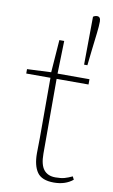

<svg xmlns="http://www.w3.org/2000/svg" viewBox="-87 -800 506 859"><g transform="rotate(10 166.0 -370.5)"><path d="M221 13Q166 13 145 -17Q124 -47 124 -103Q124 -124 124.5 -139Q125 -154 125 -174V-446H15V-466L124 -471L135 -619H157L153 -470H298V-446H153V-106Q153 -56 171 -33.5Q189 -11 224 -11Q249 -11 265 -15.5Q281 -20 300 -29L307 -15Q273 13 221 13ZM283 -754Q299 -754 299 -732Q299 -711 295 -678Q291 -645 286 -602L278 -530H263L265 -748Q273 -754 283 -754Z"/></g></svg>

Font: Source Serif Pro ExtraLight
Style: Regular
Weight: 200
Designer: Frank Grießhammer
Foundry: Adobe Systems Incorporated
Version: Version 3.001;hotconv 1.0.111;makeotfexe 2.5.65597